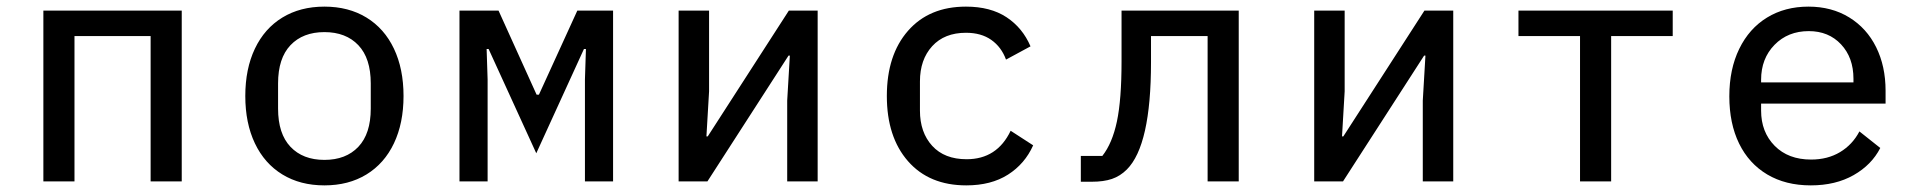

<svg xmlns="http://www.w3.org/2000/svg" viewBox="-20 -548 5800 580"><path d="M111 -516H529V0H435V-439H205V0H111Z M721 -258Q721 -340 750 -401Q779 -462 833 -495Q887 -528 960 -528Q1033 -528 1087 -495Q1141 -462 1170 -401Q1199 -340 1199 -258Q1199 -176 1170 -115Q1141 -54 1087 -21Q1033 12 960 12Q887 12 833 -21Q779 -54 750 -115Q721 -176 721 -258ZM960 -65Q1025 -65 1062.5 -104.5Q1100 -144 1100 -220V-296Q1100 -372 1062.5 -411.5Q1025 -451 960 -451Q895 -451 857.5 -411.5Q820 -372 820 -296V-220Q820 -144 857.5 -104.5Q895 -65 960 -65Z M1368 -516H1486L1601 -262H1608L1724 -516H1832V0H1747V-308L1750 -400H1744L1600 -85L1456 -400H1450L1453 -308V0H1368Z M2030 -516H2122V-272L2114 -136H2118L2363 -516H2450V0H2358V-244L2366 -380H2362L2117 0H2030Z M2659 -258Q2659 -382 2723 -455Q2787 -528 2898 -528Q2972 -528 3020.5 -496Q3069 -464 3093 -408L3019 -368Q3005 -406 2974.5 -427.5Q2944 -449 2898 -449Q2833 -449 2796 -408.5Q2759 -368 2759 -302V-214Q2759 -148 2796 -107.5Q2833 -67 2900 -67Q2992 -67 3033 -153L3101 -109Q3076 -53 3025 -20.5Q2974 12 2899 12Q2787 12 2723 -61Q2659 -134 2659 -258Z M3245 -77H3310Q3340 -115 3354 -181Q3368 -247 3368 -362V-516H3722V0H3628V-439H3457V-360Q3457 -109 3384 -36Q3364 -16 3339 -7.5Q3314 1 3278 1H3245Z M3950 -516H4042V-272L4034 -136H4038L4283 -516H4370V0H4278V-244L4286 -380H4282L4037 0H3950Z M4753 -439H4567V-516H5033V-439H4847V0H4753Z M5204 -257Q5204 -339 5234 -400.5Q5264 -462 5318 -495Q5372 -528 5443 -528Q5513 -528 5566 -495.5Q5619 -463 5647.5 -405.5Q5676 -348 5676 -274V-235H5300V-214Q5300 -149 5341 -107.5Q5382 -66 5451 -66Q5501 -66 5538.5 -88.5Q5576 -111 5597 -151L5660 -101Q5634 -50 5579.5 -19Q5525 12 5450 12Q5374 12 5318.5 -21Q5263 -54 5233.5 -114.5Q5204 -175 5204 -257ZM5579 -299V-310Q5579 -374 5541.5 -414Q5504 -454 5444 -454Q5381 -454 5340.5 -412.5Q5300 -371 5300 -307V-299Z"/></svg>

Font: Writer
Style: Regular
Weight: 400
Monospace: yes
Designer: Mike Abbink, Paul van der Laan, Pieter van Rosmalen
Foundry: Bold Monday
Version: Version 2.001 2020